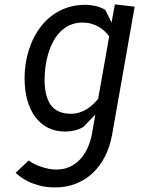

<svg xmlns="http://www.w3.org/2000/svg" viewBox="-20 -580 690 859"><path d="M406.5 -67.5 353.5 -12.5Q349 -10 341.8 -6.2Q334.5 -2.5 324 0.8Q313.5 4 300 6.2Q286.5 8.5 270 8.5Q227.5 8.5 194 -8.8Q160.5 -26 137.5 -57.2Q114.5 -88.5 102.2 -132.2Q90 -176 90 -229Q90 -271.5 98 -312.5Q106 -353.5 121.5 -390Q137 -426.5 160 -457.5Q183 -488.5 213.2 -511Q243.5 -533.5 280.8 -546Q318 -558.5 362 -558.5Q372.5 -558.5 384.8 -557Q397 -555.5 409 -552.8Q421 -550 432 -545.5Q443 -541 451.5 -535L479 -479L494 -560.5L582.5 -550L481.5 23Q472 75.5 450.2 118.8Q428.5 162 395.8 193.2Q363 224.5 320.2 241.5Q277.5 258.5 226.5 258.5Q188 258.5 157.8 250.5Q127.5 242.5 105.8 231.8Q84 221 70 210Q56 199 50 193L108.5 138Q112 141 123 147.8Q134 154.5 150.8 161.2Q167.5 168 188.8 173.2Q210 178.5 234 178.5Q265 178.5 291.2 166.8Q317.5 155 337.8 133.5Q358 112 371.8 82Q385.5 52 392 15.5ZM468.5 -417Q461 -427.5 450 -438.5Q439 -449.5 424.2 -458.5Q409.5 -467.5 390.5 -473.2Q371.5 -479 348.5 -479Q317 -479 292.2 -467.5Q267.5 -456 248.8 -436.8Q230 -417.5 216.8 -391.8Q203.5 -366 195.2 -337.8Q187 -309.5 183.2 -280Q179.5 -250.5 179.5 -224Q179.5 -156 202.5 -117.5Q225.5 -79 275.5 -72.5Q286 -71 296 -71Q317 -71 334.8 -76.5Q352.5 -82 367.5 -91.2Q382.5 -100.5 395.2 -112.5Q408 -124.5 419 -137.5Z"/></svg>

Font: B612 Mono
Style: Italic
Weight: 400
Italic angle: -10°
Version: Version 1.005